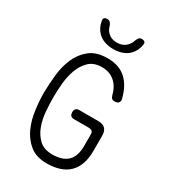

<svg xmlns="http://www.w3.org/2000/svg" viewBox="-227 -1063 1054 1186"><g transform="rotate(30 300.0 -470.0)"><path d="M448 -281Q448 -298 439.5 -304.5Q431 -311 415 -311H312Q296 -311 288 -319Q280 -327 280 -344Q280 -360 288 -368Q296 -376 312 -376H446Q480 -376 496.5 -359.5Q513 -343 513 -309V-200Q513 -148 499 -108.5Q485 -69 458 -42.5Q431 -16 391 -3Q351 10 300 10Q226 10 180.5 -26.5Q135 -63 110 -118.5Q85 -174 76.5 -239.5Q68 -305 68 -362Q69 -422 76 -488.5Q83 -555 107.5 -611Q132 -667 178.5 -704Q225 -741 304 -741Q347 -741 379.5 -729.5Q412 -718 436 -696Q460 -674 477 -643Q494 -612 504 -573Q510 -553 501.5 -542Q493 -531 473 -531Q460 -531 453.5 -536.5Q447 -542 443 -555Q429 -612 393 -644Q357 -676 301 -676Q243 -676 209.5 -643Q176 -610 159 -562.5Q142 -515 137.5 -461.5Q133 -408 133 -367Q133 -322 137 -267.5Q141 -213 158.5 -165.5Q176 -118 210 -86.5Q244 -55 303 -55Q375 -55 411.5 -90Q448 -125 448 -200ZM156 -923Q153 -936 159.5 -943Q166 -950 180 -950Q189 -950 194.5 -947Q200 -944 204 -939Q212 -929 216.5 -912.5Q221 -896 233 -883Q258 -853 303 -853Q348 -853 374 -883Q387 -897 392 -912.5Q397 -928 404 -938Q408 -944 413 -947Q418 -950 427 -950Q441 -950 448 -943Q455 -936 452 -923Q445 -877 414 -846Q373 -807 304 -807Q235 -807 194 -846Q163 -877 156 -923Z"/></g></svg>

Font: Maple Mono ExtraLight
Style: Regular
Weight: 275
Monospace: yes
Designer: subframe7536
Version: Version 7.000